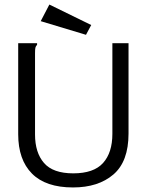

<svg xmlns="http://www.w3.org/2000/svg" viewBox="-20 -813 640 844"><path d="M301 11Q181 11 120.5 -50Q60 -111 60 -223V-623H143V-616Q137 -610 135.5 -603Q134 -596 134 -579V-222Q134 -142 173.5 -96.5Q213 -51 302 -51Q392 -51 433 -96.5Q474 -142 474 -225V-623H545V-226Q545 -103 478.5 -46Q412 11 301 11ZM358 -660 159 -720 197 -793 381 -703Z"/></svg>

Font: Inconsolata Expanded
Style: Regular
Weight: 400
Width: 7
Monospace: yes
Designer: Raph Levien, Cyreal, Brenton Simpson
Foundry: Raph Levien, Cyreal, Google
Version: Version 3.000; ttfautohint (v1.8.2.53-6de2)